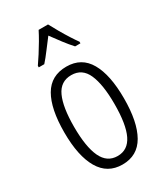

<svg xmlns="http://www.w3.org/2000/svg" viewBox="-193 -846 809 938"><g transform="rotate(-30 212.0 -377.5)"><path d="M380 -267Q380 -134 339 -62Q298 10 213 10Q129 10 86.5 -62.5Q44 -135 44 -268Q44 -401 85 -471.5Q126 -542 213 -542Q298 -542 339 -470.5Q380 -399 380 -267ZM99 -268Q99 -155 126.5 -96.5Q154 -38 213 -38Q271 -38 298.5 -94.5Q326 -151 326 -267Q326 -376 300 -435Q274 -494 213 -494Q152 -494 125.5 -436.5Q99 -379 99 -268ZM239 -765Q251 -742 268 -712.5Q285 -683 302 -656.5Q319 -630 330 -615V-606H300Q279 -629 256.5 -658.5Q234 -688 213 -717Q192 -690 168.5 -658.5Q145 -627 126 -606H95V-615Q109 -635 126 -661.5Q143 -688 159 -715.5Q175 -743 186 -765Z"/></g></svg>

Font: Noto Sans ExtraCondensed Light
Style: Regular
Weight: 300
Width: 2
Designer: Monotype Design Team
Foundry: Monotype Imaging Inc.
Version: Version 2.013; ttfautohint (v1.8.4.7-5d5b)